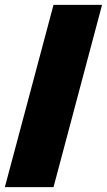

<svg xmlns="http://www.w3.org/2000/svg" viewBox="-20 -770 440 790"><path d="M200.2 0H0L200.2 -750H399.9Z"/></svg>

Font: Mayenne Sans Regular
Style: Regular
Weight: 600
Width: 6
Designer: Jérémy Landes — Studio Triple
Foundry: Jérémy Landes — Studio Triple
Version: Version 1.001;hotconv 1.0.109;makeotfexe 2.5.65596